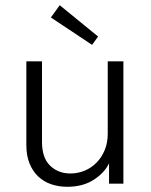

<svg xmlns="http://www.w3.org/2000/svg" viewBox="-20 -704 579 736"><path d="M209 -684 356 -564 333 -532 175 -637ZM453 0H398V-78Q381 -42 339.5 -15Q298 12 238 12Q204 12 175.5 2Q147 -8 126 -28Q105 -48 93 -78Q81 -108 81 -148V-469H141V-160Q141 -99 172 -69Q203 -39 250 -39Q279 -39 305 -50Q331 -61 350.5 -81Q370 -101 381.5 -129Q393 -157 393 -191V-469H453Z"/></svg>

Font: Post Grotesk Light
Style: Light
Weight: 300
Version: Version 1.0